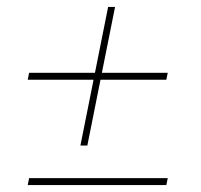

<svg xmlns="http://www.w3.org/2000/svg" viewBox="-20 -589 581 554"><path d="M464 -379 460 -359H270L232 -169H212L250 -359H60L64 -379H254L292 -569H312L274 -379ZM464 -75 460 -55H60L64 -75Z"/></svg>

Font: Gontserrat Thin
Style: Italic
Weight: 250
Italic angle: -11.3°
Designer: Julieta Ulanovsky
Foundry: Julieta Ulanovsky
Version: Version 6.001